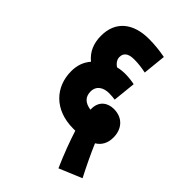

<svg xmlns="http://www.w3.org/2000/svg" viewBox="-222 -719 917 917"><g transform="rotate(45 237.0 -260.5)"><path d="M354 111 469 63C441 9 412 -52 393 -97C421 -114 436 -141 436 -179C436 -235 402 -277 341 -277C300 -277 264 -253 264 -202C264 -200 264 -197 264 -195C223 -201 203 -222 203 -257C203 -297 235 -314 271 -314C286 -314 300 -313 312 -311L324 -427C313 -430 284 -434 262 -434C244 -434 227 -432 211 -428C193 -440 184 -455 184 -471C184 -497 201 -513 242 -513C272 -513 298 -509 322 -504L334 -621C299 -628 260 -632 223 -632C117 -632 50 -579 50 -481C50 -430 67 -389 104 -359C80 -331 69 -299 69 -260C69 -155 142 -73 270 -73C275 -73 280 -73 284 -73C299 -25 324 43 354 111Z"/></g></svg>

Font: Noto Sans Devanagari UI ExtraCondensed ExtraBold
Style: Regular
Weight: 800
Width: 2
Designer: Jelle Bosma - Monotype Design Team
Foundry: Monotype Imaging Inc.
Version: Version 2.003